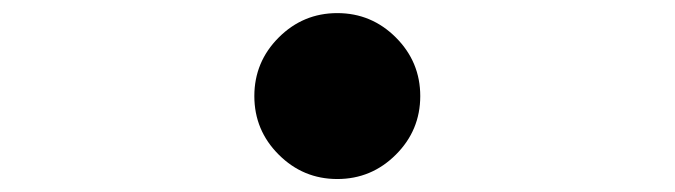

<svg xmlns="http://www.w3.org/2000/svg" viewBox="-20 -528 1040 296"><path d="M409.7 -289.6Q372.1 -327.1 372.1 -379.9Q372.1 -432.6 409.7 -470.2Q447.3 -507.8 500 -507.8Q552.7 -507.8 590.3 -470.2Q627.9 -432.6 627.9 -379.9Q627.9 -327.1 590.3 -289.6Q552.7 -252 500 -252Q447.3 -252 409.7 -289.6Z"/></svg>

Font: Gen Jyuu Gothic Monospace Bold
Style: Bold
Weight: 700
Designer: [Source Han Sans]
Ryoko NISHIZUKA  (kana & ideographs); Paul D. Hunt (Latin, Greek & Cyrillic); Wenlong ZHANG  (bopomofo
Version: Version 1.002.20150607